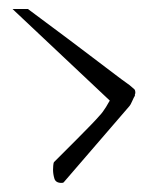

<svg xmlns="http://www.w3.org/2000/svg" viewBox="-20 -438 340 426"><path d="M97.7 -61.5Q97.7 -64.5 98.1 -70.3Q98.6 -76.2 99.6 -78.1L149.4 -127.9Q166 -144.5 180.7 -159.7Q195.3 -174.8 200.2 -180.7Q204.1 -184.6 208 -189.9Q211.9 -195.3 215.3 -200.7Q218.8 -206.1 220.7 -210L223.6 -214.8L7.8 -418H42L129.9 -352.5Q154.3 -334 179.7 -314.9Q205.1 -295.9 228 -278.3Q251 -260.7 267.6 -249Q275.4 -242.2 277.8 -240.2Q280.3 -238.3 280.3 -231.4L279.3 -228.5V-225.6Q277.3 -222.7 273.4 -213.9Q269.5 -205.1 267.6 -203.1L121.1 -33.2Q119.1 -32.2 118.2 -32.2H116.2Q103.5 -32.2 100.6 -42Q97.7 -51.8 97.7 -61.5Z"/></svg>

Font: Waiting for the Sunrise
Style: Regular
Weight: 300
Version: Version 1.001 2001